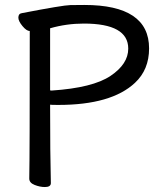

<svg xmlns="http://www.w3.org/2000/svg" viewBox="-20 -737 658 774"><path d="M189 -372Q354 -383 425.5 -431Q497 -479 497 -541Q497 -642 318 -642Q248 -642 182 -623V-373Q182 -372 189 -372ZM161 17Q141 17 119.5 8.5Q98 0 98 -17Q100 -116 100 -612Q87 -612 70.5 -632Q54 -652 54 -666Q54 -682 68 -684Q234 -716 263.5 -716.5Q293 -717 320 -717Q581 -717 581 -542Q581 -456 524 -403Q429 -314 215 -314Q185 -314 182 -315Q182 -115 185 1Q185 17 161 17Z"/></svg>

Font: ToneOZ-Pinyin-WenKai-Medium
Style: Medium
Weight: 700
Designer: Fontworks Inc.
Foundry: ToneOZ
Version: Version 0.240331